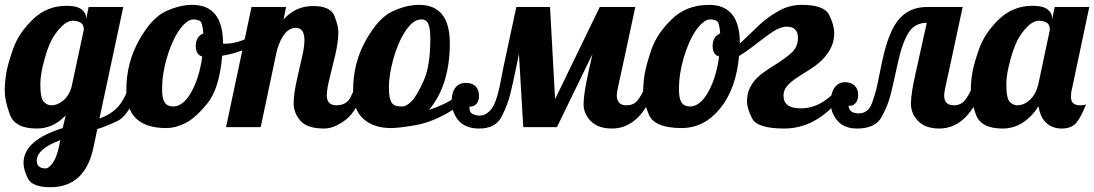

<svg xmlns="http://www.w3.org/2000/svg" viewBox="-33 -529 4553 799"><path d="M120.1 139.2Q120.1 171.9 157.2 171.9Q169.4 171.9 185.8 150.1Q202.1 128.4 211.9 83L217.8 54.2Q120.1 90.8 120.1 139.2ZM134.8 -180.2Q134.8 -119.6 149.4 -105.2Q164.1 -90.8 179.7 -90.8Q207 -90.8 231.4 -111.8Q255.9 -132.8 265.1 -168.9L315.9 -405.8Q315.9 -427.7 301.5 -435.3Q287.1 -442.9 270.5 -442.9Q253.9 -442.9 235.1 -429.2Q216.3 -415.5 193.6 -382.6Q170.9 -349.6 152.8 -284.9Q134.8 -220.2 134.8 -180.2ZM120.1 5.9Q29.3 5.9 8.1 -52.2Q-13.2 -110.4 -13.2 -149.4Q-13.2 -188.5 -6.3 -227.8Q0.5 -267.1 23.2 -329.8Q45.9 -392.6 104 -448.7Q162.1 -504.9 244.1 -504.9Q286.6 -504.9 305.9 -490.2Q325.2 -475.6 325.2 -454.1V-448.2L335.9 -500H480L380.9 -36.1Q428.7 -52.2 458 -84.5Q487.3 -116.7 506.8 -179.2H548.8Q509.3 -49.3 452.4 -23.7Q395.5 2 372.1 7.8L356.9 80.1Q322.8 250 176.8 250Q101.1 250 83 213.6Q64.9 177.2 64.9 149.4Q64.9 54.7 228 3.9L240.2 -48.8Q189 5.9 120.1 5.9Z M813 -390.1Q810.1 -437 797.6 -442.6Q785.2 -448.2 771 -448.2Q756.8 -448.2 740.2 -434.3Q723.6 -420.4 708.7 -397.5Q693.8 -374.5 681.4 -345Q668.9 -315.4 660.2 -284.2Q651.4 -252.9 646.5 -222.4Q641.6 -191.9 641.6 -155.3Q641.6 -118.7 652.6 -102.3Q663.6 -85.9 687.5 -85.9Q729.5 -85.9 763.2 -146Q796.9 -206.1 808.6 -293.9Q781.7 -300.8 781.7 -338.4Q781.7 -376 813 -390.1ZM658.2 3.9Q492.2 3.9 492.7 -153.8Q492.7 -267.1 545.4 -361.1Q598.1 -455.1 656.7 -481.9Q715.3 -508.8 766.6 -508.8Q895 -508.8 895 -349.1V-348.1Q897.5 -347.2 897.9 -347.2H905.8Q974.1 -347.2 1060.1 -407.2L1068.8 -379.9Q1008.3 -316.4 891.6 -296.9Q879.9 -160.2 830.3 -99.1Q780.8 -38.1 739.5 -17.1Q698.2 3.9 658.2 3.9Z M1326.7 -132.8Q1326.7 -90.8 1366.7 -90.8Q1409.2 -90.8 1426 -125.2Q1442.9 -159.7 1450.7 -179.2H1492.7Q1455.1 -69.3 1407 -31.7Q1358.9 5.9 1316.4 5.9Q1245.1 5.9 1217 -26.6Q1189 -59.1 1189 -99.1Q1189 -139.2 1204.3 -205.3Q1219.7 -271.5 1226.8 -304.7Q1233.9 -337.9 1233.9 -361.8Q1233.9 -413.1 1197.8 -413.1Q1147.9 -413.1 1119.6 -320.8L1051.8 0H907.7L1013.7 -500H1157.7L1147 -448.2Q1196.8 -503.9 1269.5 -503.9Q1342.8 -503.9 1358.9 -462.4Q1375 -420.9 1375 -396Q1375 -371.1 1371.3 -347.9Q1367.7 -324.7 1362.3 -300.5Q1356.9 -276.4 1341.8 -217Q1326.7 -157.7 1326.7 -132.8Z M1757.8 -367.2Q1757.8 -408.7 1749.8 -428.5Q1741.7 -448.2 1721.2 -448.2Q1700.7 -448.2 1684.1 -434.3Q1667.5 -420.4 1652.6 -397.5Q1637.7 -374.5 1625.2 -345Q1612.8 -315.4 1604 -284.2Q1595.2 -252.9 1590.3 -222.4Q1585.4 -191.9 1585.4 -167Q1585.4 -142.1 1588.1 -126.5Q1590.8 -110.8 1596.9 -101.8Q1603 -92.8 1612.8 -89.4Q1622.6 -85.9 1640.6 -85.9Q1658.7 -85.9 1680.4 -108.4Q1702.1 -130.9 1730 -192.9Q1757.8 -254.9 1757.8 -367.2ZM2513.7 5.9Q2456.5 5.9 2426 -24.7Q2395.5 -55.2 2395.5 -95.9Q2395.5 -136.7 2416.5 -232.9L2432.6 -304.2L2284.7 0H2144.5L2126.5 -305.2L2113.8 -242.2Q2101.6 -182.6 2090.1 -136.2Q2078.6 -89.8 2053.5 -42Q2028.3 5.9 1961.4 5.9Q1875 5.9 1851.6 -71.8Q1768.1 -20.5 1697.3 -8.3Q1626.5 3.9 1594.2 3.9Q1522.5 3.9 1479.5 -33.9Q1436.5 -71.8 1436.5 -153.8Q1436.5 -267.1 1489.3 -361.1Q1542 -455.1 1600.6 -481.9Q1659.2 -508.8 1710.4 -508.8Q1838.9 -508.8 1838.9 -349.1Q1838.9 -175.3 1752.4 -71.8Q1811 -91.3 1846.7 -113.8Q1847.7 -147.5 1863.5 -165.8Q1879.4 -184.1 1905.8 -184.1Q1932.1 -184.1 1946.3 -169.7Q1960.4 -155.3 1960.4 -131.3Q1960.4 -107.4 1948.5 -95.5Q1936.5 -83.5 1920.9 -85.9Q1918.9 -62.5 1933.3 -55.2Q1947.8 -47.9 1962.4 -47.9Q1977.1 -47.9 1990.5 -55.9Q2003.9 -64 2013.7 -77.9Q2023.4 -91.8 2030.3 -111.1Q2037.1 -130.4 2042.5 -153.1Q2047.9 -175.8 2052.5 -200.9Q2057.1 -226.1 2062.5 -252L2115.7 -500H2255.9L2276.9 -116.2L2462.9 -500H2610.8L2557.6 -252Q2533.7 -148.9 2533.7 -132.8Q2533.7 -90.8 2573.7 -90.8Q2602.5 -90.8 2618.9 -109.6Q2635.3 -128.4 2657.7 -179.2H2699.7Q2636.7 5.9 2513.7 5.9Z M2963.9 -390.1Q2960.9 -437 2948.5 -442.6Q2936 -448.2 2921.9 -448.2Q2907.7 -448.2 2891.1 -434.3Q2874.5 -420.4 2859.6 -397.5Q2844.7 -374.5 2832.3 -345Q2819.8 -315.4 2811 -284.2Q2802.2 -252.9 2797.4 -222.4Q2792.5 -191.9 2792.5 -155.3Q2792.5 -118.7 2803.5 -102.3Q2814.5 -85.9 2838.4 -85.9Q2880.4 -85.9 2914.1 -146Q2947.8 -206.1 2959.5 -293.9Q2932.6 -300.8 2932.6 -338.4Q2932.6 -376 2963.9 -390.1ZM3227.5 -130.9Q3227.5 -78.1 3298.8 -78.1Q3344.2 -78.1 3384.8 -101.1Q3425.3 -124 3471.7 -179.2H3505.9Q3389.6 5.9 3231 5.9Q3118.7 5.9 3097.2 -35.6Q3075.7 -77.1 3075.7 -106Q3075.7 -134.8 3084.7 -156.5Q3093.8 -178.2 3108.6 -195.3Q3123.5 -212.4 3142.6 -226.3Q3161.6 -240.2 3199.5 -263.9Q3237.3 -287.6 3262.5 -311Q3287.6 -334.5 3287.6 -371.1Q3287.6 -418 3241.7 -418Q3210.4 -418 3168.2 -387Q3126 -356 3098.9 -334.7Q3071.8 -313.5 3043.9 -296.9H3042.5Q3030.8 -160.2 2964.1 -78.1Q2897.5 3.9 2803.7 3.9Q2689.5 3.9 2666.5 -53.5Q2643.6 -110.8 2643.6 -147Q2643.6 -183.1 2649.7 -220.5Q2655.8 -257.8 2678 -323Q2700.2 -388.2 2762 -448.5Q2823.7 -508.8 2917.5 -508.8Q3045.9 -508.8 3045.9 -349.1V-348.1Q3060.5 -360.8 3077.4 -377.7Q3094.2 -394.5 3127.4 -425.8Q3160.6 -457 3206.1 -482.9Q3251.5 -508.8 3303.7 -508.8Q3396 -508.8 3417.2 -467.3Q3438.5 -425.8 3438.5 -390.6Q3438.5 -355.5 3422.9 -326.2Q3407.2 -296.9 3383.8 -275.4Q3360.4 -253.9 3333 -237.3Q3305.7 -220.7 3282.2 -205.1Q3258.8 -189.5 3243.2 -171.9Q3227.5 -154.3 3227.5 -130.9Z M3825.7 -500H3973.1L3919.9 -252Q3896 -148.9 3896 -132.8Q3896 -90.8 3936 -90.8Q3964.4 -90.8 3981.2 -110.1Q3998 -129.4 4020 -179.2H4062Q3999 5.9 3876 5.9Q3818.8 5.9 3788.3 -24.7Q3757.8 -55.2 3757.8 -98.1Q3757.8 -141.1 3779.8 -235.8L3823.7 -434.1Q3773.4 -434.1 3747.3 -392.1Q3721.2 -350.1 3703.1 -266.1Q3685.1 -182.6 3673.6 -136.2Q3662.1 -89.8 3635.7 -42Q3609.4 5.9 3533.7 5.9Q3479 5.9 3451.4 -27.3Q3423.8 -60.5 3423.8 -101.6Q3423.8 -142.1 3440.2 -164.6Q3456.5 -187 3482.9 -187Q3509.3 -187 3523.7 -172.6Q3538.1 -158.2 3538.1 -134.3Q3538.1 -110.4 3525.9 -98.4Q3513.7 -86.4 3498 -88.9Q3501 -57.1 3540.5 -57.1Q3580.1 -57.1 3595.7 -100.1Q3611.3 -143.1 3618.4 -178.5Q3625.5 -213.9 3637.7 -272Q3664.6 -399.4 3708.5 -449.7Q3752.4 -500 3825.7 -500Z M4154.8 -180.2Q4154.8 -119.6 4168.9 -105.2Q4183.1 -90.8 4199.7 -90.8Q4229 -90.8 4253.9 -114.5Q4278.8 -138.2 4288.1 -179.2L4335.9 -404.8Q4335.9 -427.7 4321.5 -435.3Q4307.1 -442.9 4290.5 -442.9Q4273.9 -442.9 4255.1 -429.2Q4236.3 -415.5 4213.6 -382.6Q4190.9 -349.6 4172.9 -284.9Q4154.8 -220.2 4154.8 -180.2ZM4264.2 -504.9Q4306.6 -504.9 4325.9 -490.2Q4345.2 -475.6 4345.2 -454.1V-446.8L4356 -500H4500L4428.2 -160.2Q4423.8 -145 4423.8 -126Q4423.8 -106.9 4433.8 -98.9Q4443.8 -90.8 4461.4 -90.8Q4479 -90.8 4486.8 -95.2Q4464.4 -38.1 4444.3 -16.1Q4424.3 5.9 4385.3 5.9Q4345.7 5.9 4320.3 -18.3Q4294.9 -42.5 4289.1 -86.9Q4228 5.9 4138.7 5.9Q4049.3 5.9 4028.1 -52.2Q4006.8 -110.4 4006.8 -149.4Q4006.8 -188.5 4013.7 -227.8Q4020.5 -267.1 4043.2 -329.8Q4065.9 -392.6 4124 -448.7Q4182.1 -504.9 4264.2 -504.9Z"/></svg>

Font: Lobster-Regular
Style: Regular
Weight: 400
Designer: Pablo Impallari
Foundry: Pablo Impallari
Version: Version 1.007; ttfautohint (v1.1) -l 8 -r 50 -G 50 -x 14 -D 